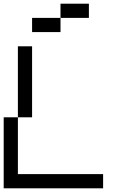

<svg xmlns="http://www.w3.org/2000/svg" viewBox="-20 -1020 655 1040"><path d="M307.7 -846.2H153.8V-923.1H307.7ZM461.5 -923.1H307.7V-1000H461.5ZM0 0V-384.6H76.9V-76.9H538.5V0ZM76.9 -384.6V-769.2H153.8V-384.6Z"/></svg>

Font: Mintsoda - Lime Green 13x16
Style: Regular
Weight: 400
Designer: Mintsoda-15
Version: Version 1.0